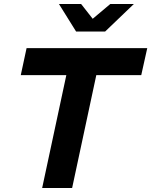

<svg xmlns="http://www.w3.org/2000/svg" viewBox="-20 -941 757 961"><path d="M84 0ZM84 -565 113 -700H717L687 -565H462L341 0H191L312 -565ZM386 -921 444 -847 532 -921H650L506 -783H361L275 -921Z"/></svg>

Font: Rosa Sans
Style: Bold Italic
Weight: 700
Italic angle: -12°
Designer: Pentagram / MCKL
Foundry: Pentagram / MCKL
Version: Version 1.005;September 16, 2019;FontCreator 11.5.0.2425 64-